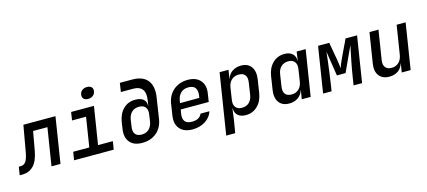

<svg xmlns="http://www.w3.org/2000/svg" viewBox="-88 -1414 4955 2226"><g transform="rotate(-15 2389.5 -301.0)"><path d="M-21 5 -5 -94H17Q57 -94 79.5 -126Q102 -158 116 -234L172 -550H557L470 0H362L434 -451H262L222 -228Q201 -108 148 -51.5Q95 5 7 5Z M633 0 649 -98H842L898 -452H730L745 -550H1019L947 -98H1125L1109 0ZM975 -645Q940 -645 922.5 -663.5Q905 -682 909 -713Q914 -745 937.5 -763.5Q961 -782 997 -782Q1032 -782 1050 -763.5Q1068 -745 1063 -713Q1058 -682 1034.5 -663.5Q1011 -645 975 -645Z M1454 10Q1352 11 1303 -47.5Q1254 -106 1270 -207L1281 -283Q1297 -382 1354.5 -438.5Q1412 -495 1499 -495Q1562 -495 1595 -467Q1628 -439 1626 -389H1628L1638 -455Q1651 -537 1618.5 -580.5Q1586 -624 1510 -624H1362L1378 -730H1525Q1653 -730 1710 -658.5Q1767 -587 1746 -455L1708 -207Q1692 -106 1624 -48.5Q1556 9 1454 10ZM1469 -85Q1522 -85 1556 -116.5Q1590 -148 1600 -207L1611 -283Q1621 -342 1597 -373.5Q1573 -405 1519 -405Q1466 -405 1432.5 -373.5Q1399 -342 1389 -283L1378 -207Q1368 -148 1391.5 -116.5Q1415 -85 1469 -85Z M2054 10Q1953 10 1903 -48.5Q1853 -107 1868 -203L1890 -347Q1901 -411 1935.5 -459Q1970 -507 2024 -533.5Q2078 -560 2145 -560Q2246 -560 2296.5 -501.5Q2347 -443 2331 -347L2316 -249H1980L1972 -203Q1952 -78 2069 -78Q2163 -78 2189 -143H2296Q2274 -73 2208 -31.5Q2142 10 2054 10ZM1995 -347 1991 -322 2223 -323 2227 -348Q2236 -409 2212.5 -441.5Q2189 -474 2132 -474Q2074 -474 2039.5 -441Q2005 -408 1995 -347Z M2411 180 2527 -550H2634L2617 -445H2619Q2635 -499 2679.5 -529.5Q2724 -560 2785 -560Q2868 -560 2907.5 -504Q2947 -448 2932 -353L2908 -198Q2893 -102 2835 -46Q2777 10 2694 10Q2633 10 2598.5 -21Q2564 -52 2565 -105H2562L2545 23L2519 180ZM2672 -84Q2725 -84 2758 -114.5Q2791 -145 2801 -203L2823 -347Q2832 -405 2808.5 -435.5Q2785 -466 2733 -466Q2681 -466 2646.5 -434.5Q2612 -403 2603 -347L2581 -203Q2572 -147 2596.5 -115.5Q2621 -84 2672 -84Z M3215 10Q3132 10 3092 -45.5Q3052 -101 3068 -197L3092 -352Q3107 -448 3165 -504Q3223 -560 3306 -560Q3367 -560 3401.5 -529Q3436 -498 3435 -445H3437L3452 -550H3560L3473 0H3366L3383 -105H3381Q3365 -51 3321 -20.5Q3277 10 3215 10ZM3268 -84Q3319 -84 3353.5 -115Q3388 -146 3397 -203L3419 -347Q3428 -403 3403.5 -434.5Q3379 -466 3328 -466Q3276 -466 3242 -435Q3208 -404 3199 -347L3177 -203Q3168 -145 3191.5 -114.5Q3215 -84 3268 -84Z M3622 0 3709 -550H3843L3880 -341Q3886 -308 3889.5 -277.5Q3893 -247 3894 -231Q3899 -247 3911.5 -277.5Q3924 -308 3940 -342L4039 -550H4177L4090 0H3988L4002 -90Q4008 -131 4017 -180.5Q4026 -230 4036 -281Q4046 -332 4056 -378.5Q4066 -425 4073 -461L3935 -162H3831L3785 -459Q3781 -415 3773 -351.5Q3765 -288 3756 -219Q3747 -150 3738 -90L3724 0Z M4417 10Q4335 10 4294.5 -42.5Q4254 -95 4268 -185L4326 -550H4434L4378 -196Q4370 -142 4394 -112Q4418 -82 4468 -82Q4519 -82 4553.5 -114Q4588 -146 4597 -203L4652 -550H4760L4673 0H4566L4583 -105H4581Q4565 -50 4522 -20Q4479 10 4417 10Z"/></g></svg>

Font: NKDuy Mono SemiBold
Style: Italic
Weight: 600
Italic angle: -9°
Monospace: yes
Designer: NKDuy
Foundry: NKDuy
Version: Version 2.251; ttfautohint (v1.8.4.7-5d5b)